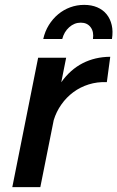

<svg xmlns="http://www.w3.org/2000/svg" viewBox="-20 -768 482 788"><path d="M251.5 -531 231.5 -430.5Q268.5 -482.5 319.2 -508.5Q370 -534.5 432.5 -535L418.5 -431Q379 -432.5 344 -421.5Q309 -410.5 280.8 -389.5Q252.5 -368.5 231.8 -339Q211 -309.5 200.5 -275L145.5 0H30.5L136.5 -531ZM361.5 -608Q366 -637.5 352 -656.2Q338 -675 311.5 -675Q285 -675 264 -656.2Q243 -637.5 235.5 -608H157.5Q164.5 -639.5 180.5 -665.2Q196.5 -691 218.8 -709.5Q241 -728 268.2 -738Q295.5 -748 325.5 -748Q355.5 -748 379 -738Q402.5 -728 417.5 -709.5Q432.5 -691 438.5 -665.2Q444.5 -639.5 439.5 -608Z"/></svg>

Font: Argentum Sans
Style: Italic
Weight: 400
Italic angle: -11.3099°
Designer: Julieta Ulanovsky, Owen Earl, Rasmus Andersson, Cristiano Sobral
Foundry: The Argentum Sans Project Authors
Version: Version 3.131; ttfautohint (v1.8.4.7-5d5b-dirty)